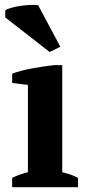

<svg xmlns="http://www.w3.org/2000/svg" viewBox="-20 -785 372 805"><path d="M2 0ZM307 0H31V-39Q46 -47 62 -52.5Q78 -58 97 -63V-429L31 -437V-476Q46 -482 68.5 -488Q91 -494 116 -498.5Q141 -503 165 -506.5Q189 -510 207 -512H241V-63Q261 -58 277 -52.5Q293 -47 307 -39ZM233 -589 188 -567 2 -712V-741Q8 -747 28 -752.5Q48 -758 70.5 -761Q93 -764 113 -764.5Q133 -765 140 -763Z"/></svg>

Font: PT Serif
Style: Bold
Weight: 700
Designer: A.Korolkova, O.Umpeleva, V.Yefimov
Foundry: ParaType Ltd
Version: Version 1.000W OFL; ttfautohint (v1.6)